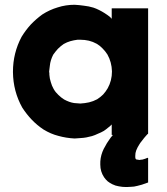

<svg xmlns="http://www.w3.org/2000/svg" viewBox="-20 -544 686 788"><path d="M438.5 -466.8Q438.5 -467.8 438.5 -467.8Q438.5 -468.8 438.5 -469.7Q438.5 -474.6 438.5 -478.5Q438.5 -483.4 438.5 -488.3Q438.5 -494.1 438.5 -499Q438.5 -504.9 438.5 -509.8Q441.4 -509.8 444.3 -509.8Q446.3 -509.8 449.2 -509.8Q463.9 -509.8 478.5 -509.8Q493.2 -509.8 507.8 -509.8Q517.6 -509.8 527.3 -509.8Q538.1 -509.8 547.9 -509.8Q557.6 -509.8 568.4 -509.8Q578.1 -509.8 587.9 -509.8Q587.9 -507.8 587.9 -504.9Q587.9 -502.9 587.9 -500Q587.9 -443.4 587.9 -386.7Q587.9 -329.1 587.9 -272.5Q587.9 -233.4 587.9 -194.3Q587.9 -155.3 587.9 -116.2Q587.9 -86.9 587.9 -56.6Q587.9 -26.4 587.9 3.9Q586.9 4.9 586.9 5.9Q585.9 5.9 585 6.8Q582 10.7 578.1 14.6Q574.2 18.6 571.3 22.5Q566.4 28.3 561.5 35.2Q555.7 42 551.8 48.8Q547.9 54.7 544.9 60.5Q542 66.4 539.1 73.2Q537.1 78.1 536.1 84Q535.2 89.8 535.2 95.7Q535.2 95.7 535.2 95.7Q535.2 95.7 535.2 95.7Q535.2 98.6 535.2 101.6Q535.2 103.5 536.1 106.4Q537.1 107.4 537.1 108.4Q538.1 109.4 539.1 110.4Q542 111.3 544.9 111.3Q547.9 112.3 550.8 112.3Q550.8 112.3 550.8 112.3Q550.8 112.3 550.8 112.3Q552.7 112.3 554.7 112.3Q556.6 112.3 558.6 111.3Q560.5 111.3 562.5 111.3Q564.5 110.4 566.4 110.4Q571.3 108.4 576.2 107.4Q581.1 105.5 585.9 103.5Q586.9 103.5 586.9 104.5Q587.9 104.5 587.9 104.5Q587.9 107.4 587.9 111.3Q587.9 114.3 587.9 117.2Q587.9 127 587.9 136.7Q587.9 146.5 587.9 156.2Q587.9 162.1 587.9 168.9Q587.9 175.8 587.9 181.6Q587.9 187.5 587.9 193.4Q587.9 199.2 587.9 205.1Q585.9 205.1 585 206.1Q583 207 582 207Q572.3 210.9 562.5 213.9Q553.7 216.8 543.9 218.8Q537.1 220.7 530.3 221.7Q523.4 222.7 517.6 222.7Q502.9 223.6 500 223.6Q497.1 223.6 497.1 223.6Q482.4 223.6 467.8 220.7Q454.1 218.8 440.4 211.9Q430.7 207 421.9 200.2Q414.1 193.4 407.2 183.6Q391.6 160.2 391.6 131.8Q390.6 104.5 400.4 79.1Q405.3 66.4 412.1 55.7Q418 43.9 425.8 33.2Q434.6 20.5 434.6 20.5Q434.6 20.5 443.4 9.8Q442.4 9.8 441.4 9.8Q440.4 9.8 438.5 9.8Q438.5 7.8 438.5 4.9Q438.5 2.9 438.5 0Q438.5 -6.8 438.5 -13.7Q438.5 -20.5 438.5 -26.4Q438.5 -28.3 438.5 -30.3Q438.5 -31.2 438.5 -33.2Q431.6 -25.4 422.9 -19.5Q415 -12.7 406.2 -6.8Q394.5 0 381.8 4.9Q370.1 10.7 357.4 14.6Q333 21.5 312.5 22.5Q293 24.4 286.1 24.4Q251 22.5 219.7 13.7Q188.5 5.9 158.2 -12.7Q131.8 -30.3 110.4 -52.7Q88.9 -75.2 71.3 -102.5Q34.2 -168.9 33.2 -247.1Q33.2 -249 33.2 -250Q33.2 -326.2 68.4 -392.6Q85 -419.9 106.4 -443.4Q127.9 -465.8 153.3 -484.4Q183.6 -503.9 216.8 -513.7Q250 -524.4 286.1 -524.4Q305.7 -523.4 325.2 -520.5Q343.8 -518.6 363.3 -512.7Q375 -508.8 386.7 -502.9Q398.4 -497.1 409.2 -490.2Q415 -486.3 420.9 -482.4Q426.8 -477.5 432.6 -473.6Q434.6 -470.7 435.5 -469.7Q437.5 -468.8 438.5 -466.8ZM181.6 -250Q181.6 -247.1 182.6 -243.2Q182.6 -240.2 182.6 -237.3Q183.6 -221.7 188.5 -207Q192.4 -192.4 200.2 -178.7Q208 -165 219.7 -154.3Q230.5 -143.6 243.2 -135.7Q264.6 -124 284.2 -121.1Q302.7 -119.1 309.6 -119.1Q328.1 -120.1 345.7 -124Q362.3 -127.9 378.9 -136.7Q392.6 -145.5 403.3 -156.2Q414.1 -168 421.9 -181.6Q439.5 -212.9 439.5 -251Q438.5 -289.1 420.9 -320.3Q412.1 -334 401.4 -344.7Q390.6 -356.4 377 -364.3Q361.3 -373 344.7 -377Q328.1 -380.9 309.6 -380.9Q306.6 -380.9 303.7 -380.9Q300.8 -380.9 297.9 -380.9Q282.2 -378.9 268.6 -375Q254.9 -371.1 241.2 -363.3Q228.5 -354.5 217.8 -343.8Q207 -332 198.2 -319.3Q186.5 -295.9 184.6 -274.4Q181.6 -252 181.6 -250Z"/></svg>

Font: LeFont
Style: Bold
Weight: 800
Designer: Leryon MEDIA
Version: Version 1.0